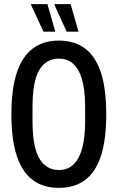

<svg xmlns="http://www.w3.org/2000/svg" viewBox="-20 -895 568 927"><path d="M264 12Q189 12 138 -26Q87 -64 61 -142.5Q35 -221 35 -343Q35 -465 61 -543.5Q87 -622 138 -660.5Q189 -699 264 -699Q340 -699 391 -660.5Q442 -622 467.5 -543.5Q493 -465 493 -343Q493 -221 467.5 -142.5Q442 -64 391 -26Q340 12 264 12ZM264 -74Q296 -74 319.5 -89Q343 -104 359 -133.5Q375 -163 383 -207Q391 -251 391 -311V-377Q391 -437 383 -481Q375 -525 359 -554Q343 -583 319.5 -597.5Q296 -612 264 -612Q233 -612 208.5 -597.5Q184 -583 168 -554Q152 -525 144.5 -481Q137 -437 137 -377V-311Q137 -251 144.5 -207Q152 -163 168 -133.5Q184 -104 208.5 -89Q233 -74 264 -74ZM302 -742 243 -871V-875H321L359 -742ZM190 -742 130 -871 131 -875H209L247 -742Z"/></svg>

Font: Archivo ExtraCondensed Medium
Style: Regular
Weight: 500
Width: 2
Designer: Hector Gatti
Foundry: Omnibus-Type
Version: Version 2.001